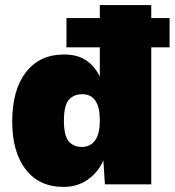

<svg xmlns="http://www.w3.org/2000/svg" viewBox="-20 -724 686 754"><path d="M229 10Q134 10 81 -58.5Q28 -127 28 -247Q28 -371 82 -440.5Q136 -510 231 -510Q285 -510 319 -486.5Q353 -463 372 -423V-538H241V-653H372V-704H574V-653H646V-538H574V0H392L386 -94Q365 -47 324.5 -18.5Q284 10 229 10ZM302 -147Q334 -147 353 -172Q372 -197 372 -251Q372 -354 303 -354Q269 -354 250 -331.5Q231 -309 231 -251Q231 -192 249.5 -169.5Q268 -147 302 -147Z"/></svg>

Font: Prodigy Sans ExtraBold
Style: Regular
Weight: 800
Designer: Wei Huang
Foundry: Wei Huang
Version: Version 1.003; ttfautohint (v1.8.3)